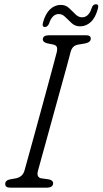

<svg xmlns="http://www.w3.org/2000/svg" viewBox="-20 -862 471 882"><path d="M154.5 -78Q150 -61 154.5 -53Q159 -45 168.5 -43L204.5 -38Q224.5 -33.5 224 -20Q224 -10 216.2 -5Q208.5 0 197.5 0H26Q4 0 4 -17Q4 -33.5 26 -38L51.5 -42.5Q84 -48.5 92.5 -78.5Q96.5 -92.5 107.2 -131.5Q118 -170.5 133 -225Q148 -279.5 164.5 -340Q181 -400.5 196.5 -457.5Q212 -514.5 224 -559.2Q236 -604 241.5 -625.5Q244 -637.5 241 -646Q238 -654.5 224 -657.5L197 -663Q176.5 -668 176.5 -681.5Q177.5 -700 205 -700H376Q397 -700 397 -684.5Q397 -668 371.5 -662.5L338.5 -657Q324 -654 316.2 -646Q308.5 -638 304.5 -624Q299 -602 286.8 -557Q274.5 -512 258.5 -454.8Q242.5 -397.5 226 -337.2Q209.5 -277 194.5 -222.8Q179.5 -168.5 168.8 -129.8Q158 -91 154.5 -78ZM348 -741Q325.5 -741 309.8 -755.2Q294 -769.5 280.2 -783.5Q266.5 -797.5 250.5 -797.5Q219.5 -797.5 205.5 -754Q198.5 -738 186.5 -738Q172 -738 177.5 -758.5Q188.5 -799 210 -819.2Q231.5 -839.5 259 -839.5Q281.5 -839.5 297 -825.2Q312.5 -811 326.2 -796.8Q340 -782.5 357 -782.5Q388 -782.5 401.5 -826Q407 -842.5 421 -842.5Q435.5 -842.5 429.5 -821.5Q418.5 -780.5 397 -760.8Q375.5 -741 348 -741Z"/></svg>

Font: Fraunces 144pt S100 Light
Style: Italic
Weight: 300
Italic angle: -16°
Version: Version 1.000; ttfautohint (v1.8.3)